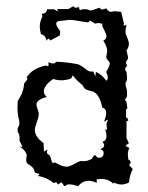

<svg xmlns="http://www.w3.org/2000/svg" viewBox="-20 -602 484 627"><path d="M197.8 -57.6Q182.6 -57.6 159.7 -71.8L153.8 -69.3Q149.9 -69.3 146.8 -82.5Q143.6 -95.7 138.5 -97.2Q133.3 -98.6 133.3 -105.5L134.8 -113.8L123.6 -106.9L122.1 -134.8Q93.8 -155.3 93.8 -177.7Q93.8 -185.1 100.1 -202.6Q106.5 -220.2 106.5 -228.5Q106.5 -236.8 102.8 -245.4Q99.2 -253.9 99.2 -260.3Q99.2 -276.9 132.8 -285.2Q123.1 -293.9 123.1 -304.2Q123.1 -322.3 153.8 -344.2Q166.5 -339.8 180.2 -339.8Q195.8 -339.8 212.4 -345.7L217.8 -356Q228.5 -341.3 241.2 -331.1Q251.5 -322.8 253.4 -317.4Q255.4 -309.1 279.8 -304Q304.2 -298.8 314 -250.5Q326.7 -248 326.7 -232.9Q326.7 -223.1 319.8 -204.1L330.6 -210.9L332 -209.5L327.7 -197.8L329.1 -183.1Q329.1 -177.2 327.2 -177.2L322.8 -181.2Q327.7 -168.5 327.7 -157.2Q327.7 -142.1 314.5 -139.2Q320.3 -132.3 320.3 -127.4Q320.3 -119.6 307.1 -114.7Q318.4 -111.8 318.4 -103Q318.4 -86.9 303.7 -86.9Q296.9 -86.9 294.9 -91.1Q293 -95.2 290.5 -95.2Q286.2 -95.2 279.8 -83Q265.2 -75.7 253.4 -75.7L245.1 -76.2Q239.3 -76.2 222.9 -66.9Q206.6 -57.6 197.8 -57.6ZM191.4 5.9Q194.4 5.9 196.3 2.9Q198.3 0 206.1 0Q216.3 0 235.4 5.9Q250 -11.7 269.6 -11.7Q280.8 -11.7 295.9 -4.9V-16.6L310.1 -17.6Q336 -17.6 350.6 -1L350.1 -6.3Q365.2 0.5 377 0.5Q388.7 0.5 401.4 -6.3Q403.3 -30.3 413.6 -49.8L401.9 -62.5L406.7 -71.3Q406.7 -77.1 398.9 -81.5L397.5 -96.7Q397.5 -109.9 402.8 -119.6Q397 -119.6 390.1 -127L400.9 -134.3L393.1 -151.4V-206.1L398.9 -208L397.5 -214.4L391.6 -219.2V-244.1L396 -248.5L393.1 -270.5L387.7 -275.4L394.5 -286.1L395 -296.9Q395 -308.6 392.3 -315.7Q389.7 -322.8 389.7 -327.6Q389.7 -332 392.3 -335.7Q395 -339.4 395 -347.7L393.1 -367.7Q388.7 -371.1 388.7 -375.5Q388.7 -380.9 395.5 -387.7Q391.6 -393.1 391.6 -397.5Q391.6 -401.9 395 -405.5Q398.4 -409.2 398.4 -414.6L393.1 -437.5Q400.9 -448.2 400.9 -458Q400.9 -466.8 395.3 -479.5Q389.7 -492.2 389.7 -497.6Q389.7 -508.3 393.1 -521.5L385.3 -518.1L383.3 -520L384.8 -525.4L375.5 -563.5L353.5 -565.4L343.3 -563.5Q332 -563.5 327.7 -574.7L312.5 -570.3L304.7 -576.7L276.9 -567.4L262.7 -571.8H249L243.7 -569.3Q238.8 -569.3 236.8 -580.1Q233.4 -576.7 228.5 -576.7Q223.7 -576.7 218.8 -581.5L203.2 -572.3H166.5L170 -564.5L156.3 -571.8H133.8Q131.9 -557.1 116.3 -557.1L118.7 -547.9Q109.9 -532.2 109.9 -514.6Q109.9 -504.4 113.8 -490.2Q128 -487.8 132.4 -468.8Q135.3 -475.6 138.2 -475.6Q141.1 -475.6 144.1 -469.7L175.3 -486.3L176.8 -501Q163.6 -516.1 163.6 -524.4Q163.6 -534.2 181.2 -534.2L206.6 -537.1Q221.2 -537.1 248.1 -531.7L268.1 -528.8L273.9 -535.2L290.5 -524.9L301.8 -526.9L316.4 -523.9Q313.5 -522.9 313.5 -519.5Q313.5 -516.6 320.6 -503.2Q327.7 -489.7 327.7 -483.9Q327.7 -474.1 317.4 -469.2Q330.1 -449.2 330.1 -435.5L327.2 -416.5Q327.2 -410.2 332.8 -404.5Q338.4 -398.9 338.4 -395.5Q338.4 -386.2 326.7 -367.2Q332 -355.5 332 -349.6Q332 -341.8 327.2 -338.4Q312 -359.4 293 -367.2L291.5 -352.5L284.7 -368.7L278.3 -368.2Q269.6 -368.2 261.7 -375Q250 -385.3 234.9 -392.1Q196.3 -399.4 164.1 -400.4Q159.7 -394.5 151.9 -394.5L137.7 -398.4L138.7 -391.6Q138.7 -385.7 135.3 -385.7L129.9 -388.2Q83.1 -377.9 66.5 -348.1Q69.4 -348.1 69.4 -345.7Q69.4 -341.3 58.6 -329.1Q57.7 -301.8 37.6 -271.5L37.2 -248Q37.2 -237.8 38.1 -230.5Q39.1 -223.1 40.3 -217.8Q41.6 -212.4 42.5 -208.3Q43.5 -204.1 43.5 -200.2Q43.5 -191.4 37.6 -184.1V-171.9Q44 -164.1 44 -149.9L43.5 -143.6L53.8 -121.1L43 -124Q62.1 -112.8 67.4 -96.7L65.5 -80.1Q65.5 -71.8 68.9 -68.6Q72.3 -65.4 76.7 -63Q81.1 -60.5 86 -55.7Q90.9 -50.8 93.8 -38.6Q108.4 -34.7 108.4 -31.7Q108.4 -29.3 102.6 -27.8Q132.8 -22.9 155.8 -3.9L162.1 -6.8Q165.6 -6.8 166.5 -3.4Q167.5 0 170 0L180.2 -6.3Q182.6 -6.3 185.8 -0.2Q189 5.9 191.4 5.9Z"/></svg>

Font: Truetypewriter PolyglOTT
Style: Regular
Weight: 400
Designer: Sergey Beatoff a.k.a. Sam_T
Version: Version 3.76